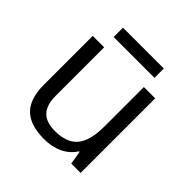

<svg xmlns="http://www.w3.org/2000/svg" viewBox="-180 -818 974 974"><g transform="rotate(45 307.0 -331.5)"><path d="M452 -606V-673H159V-606ZM80 -185Q80 -84 128 -37Q176 10 275 10Q332 10 376 -11Q420 -32 445 -72H449L461 0H528V-535H447V-254Q447 -150 408.5 -104Q370 -58 285 -58Q222 -58 192 -90Q162 -122 162 -188V-535H80Z"/></g></svg>

Font: OpenSansMMV
Style: Regular
Weight: 400
Designer: Steve Matteson
Foundry: Ascender Corporation
Version: Version 4.000